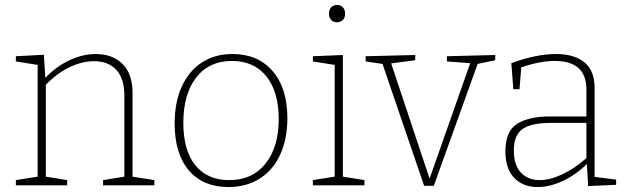

<svg xmlns="http://www.w3.org/2000/svg" viewBox="-20 -748 2531 775"><path d="M515 -35 603 -21V0H396V-21L482 -35V-361Q482 -431 449.5 -466Q417 -501 359 -501Q313 -501 262.5 -477.5Q212 -454 165 -406V-35L251 -21V0H44V-21L132 -35V-486L44 -500V-521L157 -527L163 -434Q210 -482 263 -506Q316 -530 366 -530Q435 -530 475.5 -489Q516 -448 515 -369Z M1140 -271Q1140 -188 1111.5 -125Q1083 -62 1029 -27.5Q975 7 902 7Q800 7 742.5 -60Q685 -127 685 -250Q685 -335 713.5 -398Q742 -461 794.5 -495.5Q847 -530 918 -530Q1021 -530 1080.5 -461Q1140 -392 1140 -271ZM720 -252Q720 -141 768.5 -81Q817 -21 905 -21Q999 -21 1052 -88Q1105 -155 1105 -267Q1105 -378 1055 -440Q1005 -502 916 -502Q824 -502 772 -435Q720 -368 720 -252Z M1364 -526V-35L1451 -21V0H1243V-21L1331 -35V-486L1243 -500V-521ZM1308 -693Q1308 -709 1317 -718.5Q1326 -728 1341 -728Q1355 -728 1364 -718.5Q1373 -709 1373 -693Q1373 -676 1363.5 -667Q1354 -658 1340 -658Q1326 -658 1317 -667.5Q1308 -677 1308 -693Z M1784 -521 1979 -526V-505L1908 -490L1731 2H1692L1524 -490L1456 -500V-521L1656 -526V-505L1559 -492L1714 -27L1878 -493L1784 -500Z M2380 -34 2467 -23V-2L2354 3L2349 -86Q2304 -42 2251.5 -17.5Q2199 7 2150 7Q2091 7 2055.5 -30Q2020 -67 2020 -137Q2020 -218 2067 -248Q2114 -278 2202 -278H2347V-387Q2347 -502 2219 -502Q2159 -502 2084 -476L2077 -388H2052L2044 -493Q2144 -530 2224 -530Q2298 -530 2339 -496.5Q2380 -463 2380 -393ZM2158 -21Q2200 -21 2250 -44.5Q2300 -68 2347 -110V-252H2206Q2124 -252 2089 -227Q2054 -202 2054 -141Q2054 -82 2082.5 -51.5Q2111 -21 2158 -21Z"/></svg>

Font: Bitter Pro ExtraLight
Style: Regular
Weight: 275
Designer: Sol Matas, and Bitter project Authors
Foundry: Sol Matas
Version: Version 1.010